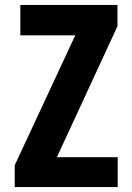

<svg xmlns="http://www.w3.org/2000/svg" viewBox="-20 -763 540 783"><path d="M40 0H460V-122H212L459 -656V-743H63V-619H287L40 -89Z"/></svg>

Font: Noto Sans Mono CJK HK
Style: Bold
Weight: 700
Designer: Ryoko NISHIZUKA 西塚涼子 (kana, bopomofo & ideographs); Paul D. Hunt (Latin, Greek & Cyrillic); Sandoll Communications 산돌커뮤니
Foundry: Adobe
Version: Version 2.004;hotconv 1.0.118;makeotfexe 2.5.65603